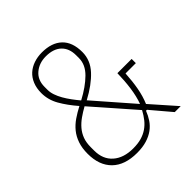

<svg xmlns="http://www.w3.org/2000/svg" viewBox="-194 -850 1001 1001"><g transform="rotate(-45 307.0 -349.0)"><path d="M444 -111H437Q427 -85 412 -62.5Q397 -40 374.5 -23.5Q352 -7 321 2.5Q290 12 249 12Q159 12 111 -35Q63 -82 63 -167Q63 -209 74 -241Q85 -273 104.5 -297Q124 -321 151 -339.5Q178 -358 209 -374Q168 -421 142 -466.5Q116 -512 116 -562Q116 -598 127.5 -626Q139 -654 159.5 -672.5Q180 -691 208 -700.5Q236 -710 268 -710Q340 -710 379.5 -672.5Q419 -635 419 -562Q419 -502 375.5 -455Q332 -408 257 -368L440 -158Q455 -199 462 -249.5Q469 -300 470 -355H575V-324H499Q496 -270 487.5 -223Q479 -176 462 -136L582 0H538ZM268 -681Q219 -681 185 -652.5Q151 -624 151 -573V-551Q151 -532 158 -511.5Q165 -491 177 -470Q189 -449 204.5 -428Q220 -407 236 -388Q302 -423 343 -463.5Q384 -504 384 -552V-573Q384 -624 354 -652.5Q324 -681 268 -681ZM251 -19Q286 -19 312 -26.5Q338 -34 358.5 -48Q379 -62 395 -82Q411 -102 425 -128L227 -354Q200 -339 176.5 -322.5Q153 -306 135.5 -285.5Q118 -265 108.5 -239.5Q99 -214 99 -180V-155Q99 -91 140 -55Q181 -19 251 -19Z"/></g></svg>

Font: IBM Plex Sans Cond ExtLt
Style: Regular
Weight: 200
Width: 3
Designer: Mike Abbink, Paul van der Laan, Pieter van Rosmalen
Foundry: Bold Monday
Version: Version 1.3